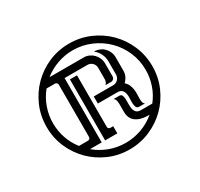

<svg xmlns="http://www.w3.org/2000/svg" viewBox="-105 -773 741 712"><g transform="rotate(-30 265.5 -416.5)"><path d="M37.1 -416Q37.1 -462.9 54.9 -504.2Q72.8 -545.4 103.5 -576.2Q134.3 -606.9 175.3 -624.8Q216.3 -642.6 263.2 -642.6Q310.1 -642.6 351.3 -624.8Q392.6 -606.9 423.3 -576.2Q454.1 -545.4 471.9 -504.2Q489.7 -462.9 489.7 -416Q489.7 -369.1 471.9 -328.1Q454.1 -287.1 423.3 -256.3Q392.6 -225.6 351.3 -207.8Q310.1 -189.9 263.2 -189.9Q216.3 -189.9 175.3 -207.8Q134.3 -225.6 103.5 -256.3Q72.8 -287.1 54.9 -328.1Q37.1 -369.1 37.1 -416ZM390.6 -264.6Q360.4 -264.6 344.5 -272Q328.6 -279.3 321.5 -290.5Q314.5 -301.8 313.7 -315.4Q313 -329.1 313.5 -342Q314 -355 312.7 -365.7Q311.5 -376.5 303.7 -381.8H327.6Q336.4 -381.8 339.4 -375.5Q342.3 -369.1 342.8 -359.4Q343.3 -349.6 342.8 -338.6Q342.3 -327.6 344.2 -317.9Q346.2 -308.1 352.3 -301.8Q358.4 -295.4 372.1 -295.4H419.9Q440.4 -321.3 450.9 -352.3Q461.4 -383.3 461.4 -416Q461.4 -457 445.8 -493.2Q430.2 -529.3 403.1 -556.2Q376 -583 339.8 -598.6Q303.7 -614.3 262.7 -614.3Q229 -614.3 197 -603Q165 -591.8 138.7 -570.8H284.7Q296.9 -570.8 307.4 -566.2Q317.9 -561.5 325.7 -553.5Q333.5 -545.4 338.1 -534.9Q342.8 -524.4 342.8 -512.2V-457Q342.8 -450.7 338.4 -446Q334 -441.4 327.6 -441.4H303.7Q308.1 -445.3 310.3 -450.7Q312.5 -456.1 312.5 -461.4V-510.7Q312.5 -522.9 304 -531.5Q295.4 -540 283.2 -540H185.5V-264.6H135.3Q162.1 -242.2 194.8 -230.2Q227.5 -218.3 262.7 -218.3Q297.9 -218.3 330.8 -230.2Q363.8 -242.2 390.6 -264.6ZM64.5 -416Q64.5 -383.3 75 -352.3Q85.4 -321.3 106 -295.4H144.5Q148.9 -295.4 151.9 -298.3Q154.8 -301.3 154.8 -305.7V-529.8Q154.8 -533.7 151.6 -536.9Q148.4 -540 144.5 -540H108.4Q86.9 -513.7 75.7 -481.7Q64.5 -449.7 64.5 -416ZM388.2 -455.1Q388.2 -442.4 383.1 -431.4Q377.9 -420.4 368.7 -412.1Q377.9 -403.8 382.1 -394Q386.2 -384.3 387.7 -374Q389.2 -363.8 388.7 -353.5Q388.2 -343.3 388.2 -334.7Q388.2 -326.2 389.6 -319.6Q391.1 -313 397 -309.6H373Q363.8 -309.6 360.6 -315.9Q357.4 -322.3 356.9 -332Q356.4 -341.8 357.2 -353Q357.9 -364.3 356 -374Q354 -383.8 347.9 -390.1Q341.8 -396.5 328.1 -396.5H245.1V-426.8H328.1Q340.3 -426.8 348.9 -435.5Q357.4 -444.3 357.4 -456.5V-512.2Q357.4 -529.3 349.9 -544.9Q342.3 -560.5 328.6 -570.8Q340.8 -570.8 351.8 -566.4Q362.8 -562 370.8 -554Q378.9 -545.9 383.5 -535.2Q388.2 -524.4 388.2 -512.2ZM230.5 -305.7Q230.5 -300.8 232.7 -298.6Q234.9 -296.4 238.3 -295.7Q241.7 -294.9 245.6 -295.2Q249.5 -295.4 252.4 -295.4V-264.6H200.2V-525.9H230.5Z"/></g></svg>

Font: Isar CAT
Style: Regular
Weight: 400
Designer: Digitized by Peter Wiegel
Foundry: CAT-Fonts, Peter Wiegel
Version: Version 1.000; ttfautohint (v1.3)